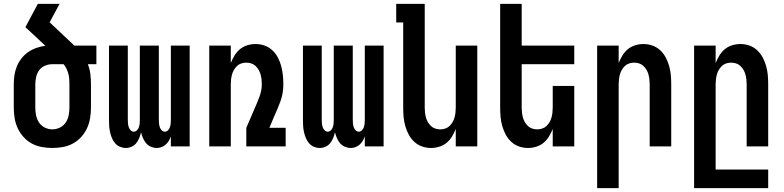

<svg xmlns="http://www.w3.org/2000/svg" viewBox="-20 -755 4040 990"><path d="M250 8Q223 8 195.5 3Q168 -2 144 -15Q120 -28 101.5 -48.5Q83 -69 71.5 -93.5Q60 -118 55.5 -145.5Q51 -173 51 -200V-320Q51 -344 54.5 -367.5Q58 -391 67 -413Q76 -435 91 -454Q106 -473 125.5 -486.5Q145 -500 168 -508Q191 -516 214 -519L111 -615L175 -735H287L236 -640L326 -555Q336 -546 345 -537.5Q354 -529 363 -520H477V-424H433Q443 -399 446 -372.5Q449 -346 449 -320V-200Q449 -173 444.5 -145.5Q440 -118 428.5 -93.5Q417 -69 398.5 -48.5Q380 -28 356 -15Q332 -2 304.5 3Q277 8 250 8ZM250 -88Q270 -88 288.5 -97Q307 -106 318.5 -123Q330 -140 334 -160Q338 -180 338 -200V-320Q338 -334 337 -347.5Q336 -361 332.5 -374.5Q329 -388 323 -400.5Q317 -413 308 -424H250Q231 -424 212.5 -416.5Q194 -409 182.5 -393.5Q171 -378 166.5 -358.5Q162 -339 162 -320V-200Q162 -180 166 -160Q170 -140 181.5 -123Q193 -106 211.5 -97Q230 -88 250 -88Z M628 8Q613 8 598 1.5Q583 -5 573 -17Q563 -29 557 -43.5Q551 -58 547.5 -73.5Q544 -89 543 -104.5Q542 -120 542 -136V-520H639V-136Q639 -127 640 -117.5Q641 -108 644 -99Q647 -90 654 -83Q661 -76 670 -76Q679 -76 686 -83Q693 -90 696 -99Q699 -108 700 -117.5Q701 -127 701 -136V-520H799V-136Q799 -127 800 -117.5Q801 -108 804 -99Q807 -90 814 -83Q821 -76 830 -76Q839 -76 846 -83Q853 -90 856 -99Q859 -108 860 -117.5Q861 -127 861 -136V-520H958V0H861V-52Q857 -40 850.5 -29Q844 -18 834.5 -9.5Q825 -1 813 3.5Q801 8 788 8Q773 8 758 1.5Q743 -5 733 -17Q723 -29 717 -43.5Q711 -58 707 -73Q704 -58 698 -43.5Q692 -29 682.5 -17Q673 -5 658.5 1.5Q644 8 628 8Z M1059 0V-520H1170V-430Q1178 -450 1189.5 -469Q1201 -488 1217.5 -501.5Q1234 -515 1255 -521.5Q1276 -528 1298 -528Q1322 -528 1344.5 -520Q1367 -512 1384.5 -495.5Q1402 -479 1413 -458Q1424 -437 1430 -414Q1436 -391 1438.5 -367.5Q1441 -344 1441 -320Q1441 -298 1437.5 -276.5Q1434 -255 1426.5 -234Q1419 -213 1410.5 -193Q1402 -173 1393 -153L1369 -96H1453V0H1250V-96L1291 -191Q1298 -207 1304.5 -222.5Q1311 -238 1317 -254Q1323 -270 1326.5 -286.5Q1330 -303 1330 -320Q1330 -333 1328.5 -346Q1327 -359 1323.5 -371.5Q1320 -384 1313.5 -395Q1307 -406 1297.5 -415Q1288 -424 1275.5 -428Q1263 -432 1250 -432Q1237 -432 1224.5 -428Q1212 -424 1202.5 -415Q1193 -406 1186.5 -395Q1180 -384 1176.5 -371.5Q1173 -359 1171.5 -346Q1170 -333 1170 -320V0Z M1628 8Q1613 8 1598 1.5Q1583 -5 1573 -17Q1563 -29 1557 -43.5Q1551 -58 1547.5 -73.5Q1544 -89 1543 -104.5Q1542 -120 1542 -136V-520H1639V-136Q1639 -127 1640 -117.5Q1641 -108 1644 -99Q1647 -90 1654 -83Q1661 -76 1670 -76Q1679 -76 1686 -83Q1693 -90 1696 -99Q1699 -108 1700 -117.5Q1701 -127 1701 -136V-520H1799V-136Q1799 -127 1800 -117.5Q1801 -108 1804 -99Q1807 -90 1814 -83Q1821 -76 1830 -76Q1839 -76 1846 -83Q1853 -90 1856 -99Q1859 -108 1860 -117.5Q1861 -127 1861 -136V-520H1958V0H1861V-52Q1857 -40 1850.5 -29Q1844 -18 1834.5 -9.5Q1825 -1 1813 3.5Q1801 8 1788 8Q1773 8 1758 1.5Q1743 -5 1733 -17Q1723 -29 1717 -43.5Q1711 -58 1707 -73Q1704 -58 1698 -43.5Q1692 -29 1682.5 -17Q1673 -5 1658.5 1.5Q1644 8 1628 8Z M2202 8Q2178 8 2155.5 0Q2133 -8 2115.5 -24.5Q2098 -41 2087 -62Q2076 -83 2069.5 -106Q2063 -129 2061 -152.5Q2059 -176 2059 -200V-639H2023V-735H2170V-200Q2170 -187 2171.5 -174Q2173 -161 2176.5 -148.5Q2180 -136 2186.5 -125Q2193 -114 2202.5 -105Q2212 -96 2224.5 -92Q2237 -88 2250 -88Q2263 -88 2275.5 -92Q2288 -96 2297.5 -105Q2307 -114 2313.5 -125Q2320 -136 2323.5 -148.5Q2327 -161 2328.5 -174Q2330 -187 2330 -200V-520H2441V0H2330V-90Q2322 -70 2310.5 -51Q2299 -32 2282.5 -18.5Q2266 -5 2245 1.5Q2224 8 2202 8Z M2702 8Q2678 8 2655.5 0Q2633 -8 2615.5 -24.5Q2598 -41 2587 -62Q2576 -83 2569.5 -106Q2563 -129 2561 -152.5Q2559 -176 2559 -200V-735H2670V-520H2941V-424H2670V-200Q2670 -187 2671.5 -174Q2673 -161 2676.5 -148.5Q2680 -136 2686.5 -125Q2693 -114 2702.5 -105Q2712 -96 2724.5 -92Q2737 -88 2750 -88Q2763 -88 2775.5 -92Q2788 -96 2797.5 -105Q2807 -114 2813.5 -125Q2820 -136 2823.5 -148.5Q2827 -161 2828.5 -174Q2830 -187 2830 -200V-312H2941V0H2830V-90Q2822 -70 2810.5 -51Q2799 -32 2782.5 -18.5Q2766 -5 2745 1.5Q2724 8 2702 8Z M3059 215V-520H3170V-430Q3178 -450 3189.5 -469Q3201 -488 3217.5 -501.5Q3234 -515 3255 -521.5Q3276 -528 3298 -528Q3322 -528 3344.5 -520Q3367 -512 3384.5 -495.5Q3402 -479 3413 -458Q3424 -437 3430.5 -414Q3437 -391 3439 -367.5Q3441 -344 3441 -320V0H3330V-320Q3330 -333 3328.5 -346Q3327 -359 3323.5 -371.5Q3320 -384 3313.5 -395Q3307 -406 3297.5 -415Q3288 -424 3275.5 -428Q3263 -432 3250 -432Q3237 -432 3224.5 -428Q3212 -424 3202.5 -415Q3193 -406 3186.5 -395Q3180 -384 3176.5 -371.5Q3173 -359 3171.5 -346Q3170 -333 3170 -320V215Z M3559 215V-520H3670V-430Q3678 -450 3689.5 -469Q3701 -488 3717.5 -501.5Q3734 -515 3755 -521.5Q3776 -528 3798 -528Q3822 -528 3844.5 -520Q3867 -512 3884.5 -495.5Q3902 -479 3913 -458Q3924 -437 3930.5 -414Q3937 -391 3939 -367.5Q3941 -344 3941 -320V0H3830V-320Q3830 -333 3828.5 -346Q3827 -359 3823.5 -371.5Q3820 -384 3813.5 -395Q3807 -406 3797.5 -415Q3788 -424 3775.5 -428Q3763 -432 3750 -432Q3737 -432 3724.5 -428Q3712 -424 3702.5 -415Q3693 -406 3686.5 -395Q3680 -384 3676.5 -371.5Q3673 -359 3671.5 -346Q3670 -333 3670 -320V119H3941V215Z"/></svg>

Font: Iosevka
Style: Bold
Weight: 700
Monospace: yes
Designer: Belleve Invis
Foundry: Belleve Invis
Version: Version 32.5.0; ttfautohint (v1.8.4)